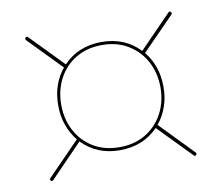

<svg xmlns="http://www.w3.org/2000/svg" viewBox="-56 -631 650 562"><g transform="rotate(-10 268.5 -349.5)"><path d="M53 -144.5 148.5 -242.5Q131.5 -263 121.8 -290Q112 -317 112 -349.5Q112 -382 121.5 -409Q131 -436 148 -456L53 -553.5Q49 -558 52.5 -561.5Q56 -566 60.5 -561L155 -464Q199.5 -510.5 268.5 -510.5Q338 -510.5 382 -464L476.5 -561Q481 -566 484.5 -561.5Q488 -558 484 -553.5L389 -456.5Q406 -436 415.5 -409Q425 -382 425 -349.5Q425 -317.5 415.2 -290.5Q405.5 -263.5 388.5 -243L484 -144.5Q488 -140.5 484.5 -136.5Q481 -132.5 476.5 -137.5L381.5 -235Q337 -189 267.5 -189Q199.5 -189 155 -235L60.5 -137.5Q56 -132.5 52.5 -136.5Q49 -140.5 53 -144.5ZM268.5 -198Q313 -198 346.2 -218.2Q379.5 -238.5 397.8 -273Q416 -307.5 416 -349.5Q416 -392 397.8 -426.5Q379.5 -461 346.2 -481.2Q313 -501.5 268.5 -501.5Q223.5 -501.5 190.2 -481.2Q157 -461 139 -426.5Q121 -392 121 -349.5Q121 -307.5 139 -273Q157 -238.5 190.2 -218.2Q223.5 -198 268.5 -198Z"/></g></svg>

Font: Fraunces 144pt
Style: Bold
Weight: 700
Version: Version 1.000;[b76b70a41]